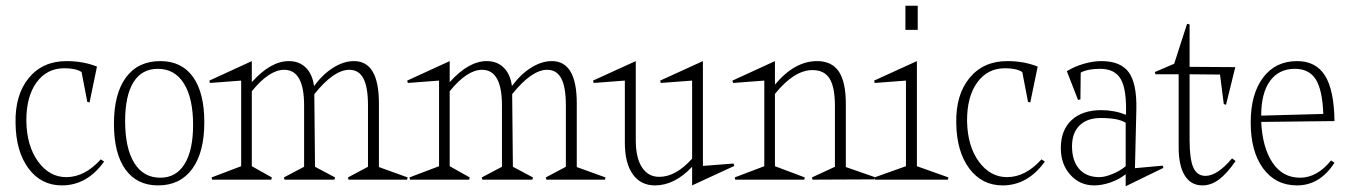

<svg xmlns="http://www.w3.org/2000/svg" viewBox="-20 -626 4707 669"><path d="M342.8 -63Q283.2 20 195.8 20Q123.5 20 79.6 -38.8Q35.6 -97.7 34.2 -195.8Q31.7 -294.9 80.1 -354Q128.4 -413.1 211.9 -413.1Q270 -413.1 317.9 -394L292 -269L284.2 -271L264.2 -375Q244.1 -388.2 204.1 -388.2Q143.1 -388.2 107.2 -338.6Q71.3 -289.1 71.8 -204.1Q73.2 -117.2 112.8 -63Q152.3 -8.8 210.9 -8.8Q275.4 -8.8 331.1 -70.8Z M530.8 20Q457 20 417 -35.6Q377 -91.3 377 -194.8Q377 -299.3 418.9 -356.2Q460.9 -413.1 538.6 -413.1Q612.8 -413.1 652.3 -358.2Q691.9 -303.2 691.9 -200.2Q691.9 -94.7 649.7 -37.4Q607.4 20 530.8 20ZM416 -204.1Q416 -109.9 447.8 -58.3Q479.5 -6.8 538.6 -6.8Q593.8 -6.8 623.3 -54.7Q652.8 -102.5 652.8 -190.9Q652.8 -283.7 620.8 -335Q588.9 -386.2 529.8 -386.2Q474.1 -386.2 445.1 -339.6Q416 -293 416 -204.1Z M1075.2 -297.9 1077.6 -44.9 1147.5 -7.8 1145.5 0H971.2L969.2 -7.8L1039.6 -44.9V-258.8Q1039.6 -382.8 970.2 -382.8Q918 -382.8 857.4 -308.1V-46.9L927.2 -7.8L925.3 0H719.2L717.3 -7.8L820.3 -46.9V-345.2L711.4 -336.9L709.5 -345.2L857.4 -413.1V-339.8Q923.3 -413.1 986.3 -413.1Q1022.9 -413.1 1045.9 -390.1Q1068.8 -367.2 1074.2 -326.2Q1105.5 -368.2 1141.8 -390.6Q1178.2 -413.1 1213.4 -413.1Q1300.3 -413.1 1300.3 -266.1V-43.9L1400.4 -7.8L1398.4 0H1194.3L1192.4 -7.8L1262.2 -44.9V-258.8Q1262.2 -322.3 1246.3 -352.5Q1230.5 -382.8 1197.3 -382.8Q1143.1 -382.8 1075.2 -297.9Z M1764.6 -297.9 1767.1 -44.9 1836.9 -7.8 1835 0H1660.6L1658.7 -7.8L1729 -44.9V-258.8Q1729 -382.8 1659.7 -382.8Q1607.4 -382.8 1546.9 -308.1V-46.9L1616.7 -7.8L1614.7 0H1408.7L1406.7 -7.8L1509.8 -46.9V-345.2L1400.9 -336.9L1398.9 -345.2L1546.9 -413.1V-339.8Q1612.8 -413.1 1675.8 -413.1Q1712.4 -413.1 1735.4 -390.1Q1758.3 -367.2 1763.7 -326.2Q1794.9 -368.2 1831.3 -390.6Q1867.7 -413.1 1902.8 -413.1Q1989.7 -413.1 1989.7 -266.1V-43.9L2089.8 -7.8L2087.9 0H1883.8L1881.8 -7.8L1951.7 -44.9V-258.8Q1951.7 -322.3 1935.8 -352.5Q1919.9 -382.8 1886.7 -382.8Q1832.5 -382.8 1764.6 -297.9Z M2046.4 -345.2 2195.3 -413.1V-137.2Q2195.3 -76.2 2216.8 -43Q2238.3 -9.8 2277.3 -9.8Q2334.5 -9.8 2391.6 -73.2V-345.2L2282.2 -336.9L2280.3 -345.2L2429.2 -413.1V-47.9L2536.1 -56.2L2538.6 -47.9L2391.6 20V-44.9Q2330.6 20 2262.2 20Q2212.4 20 2184.8 -18.8Q2157.2 -57.6 2157.2 -128.9V-345.2L2048.3 -336.9Z M2534.2 -336.9 2532.2 -345.2 2680.2 -413.1V-331.1Q2748.5 -413.1 2827.1 -413.1Q2878.4 -413.1 2902.8 -376.7Q2927.2 -340.3 2927.2 -264.2V-43.9L3028.3 -8.8L3026.4 -1L2811 0L2809.1 -7.8L2889.2 -44.9V-256.8Q2889.2 -322.3 2870.6 -352.1Q2852.1 -381.8 2811 -381.8Q2747.1 -381.8 2680.2 -298.8V-46.9L2784.2 -7.8L2782.2 0H2542L2540 -7.8L2643.1 -46.9V-345.2Z M3174.8 -46.9 3284.7 -7.8 3282.7 0H3028.8L3026.9 -7.8L3136.7 -46.9V-345.2L3027.8 -336.9L3025.9 -345.2L3174.8 -413.1ZM3134.8 -522V-606H3177.7V-522Z M3620.6 -63Q3561 20 3473.6 20Q3401.4 20 3357.4 -38.8Q3313.5 -97.7 3312 -195.8Q3309.6 -294.9 3357.9 -354Q3406.2 -413.1 3489.7 -413.1Q3547.9 -413.1 3595.7 -394L3569.8 -269L3562 -271L3542 -375Q3522 -388.2 3481.9 -388.2Q3420.9 -388.2 3385 -338.6Q3349.1 -289.1 3349.6 -204.1Q3351.1 -117.2 3390.6 -63Q3430.2 -8.8 3488.8 -8.8Q3553.2 -8.8 3608.9 -70.8Z M3676.3 -109.9Q3676.3 -172.4 3713.6 -207.3Q3751 -242.2 3817.4 -242.2Q3862.3 -242.2 3903.3 -226.1Q3906.2 -312.5 3885.7 -349.4Q3865.2 -386.2 3813.5 -386.2Q3769.5 -386.2 3745.6 -373L3744.6 -279.8L3736.3 -277.8L3697.3 -377.9Q3723.1 -394 3755.9 -403.6Q3788.6 -413.1 3817.4 -413.1Q3884.8 -413.1 3913.1 -374Q3941.4 -335 3939.5 -245.1L3934.6 -40L4031.2 -48.8L4033.7 -41L3902.3 22.9V-19Q3879.9 -1 3849.9 9.5Q3819.8 20 3792.5 20Q3742.7 20 3709.5 -16.8Q3676.3 -53.7 3676.3 -109.9ZM3715.3 -116.2Q3715.3 -65.9 3740.2 -37.4Q3765.1 -8.8 3810.5 -8.8Q3829.6 -8.8 3856.4 -19.8Q3883.3 -30.8 3902.3 -46.9V-198.2Q3877 -214.8 3815.4 -214.8Q3768.1 -214.8 3741.7 -189Q3715.3 -163.1 3715.3 -116.2Z M4003.9 -375 4071.3 -403.8 4116.2 -543 4125 -541V-393.1L4284.2 -392.1L4252 -261.2L4244.1 -263.2L4231 -366.2L4125 -367.2V-138.2Q4125 -71.8 4137.9 -42.5Q4150.9 -13.2 4180.2 -13.2Q4221.7 -13.2 4272.9 -74.2L4285.2 -64.9Q4254.9 -21 4227.3 -0.5Q4199.7 20 4169.9 20Q4129.4 20 4108.2 -14.4Q4086.9 -48.8 4086.9 -112.8V-367.2H4005.9Z M4590.8 -229Q4587.9 -312.5 4564.7 -349.4Q4541.5 -386.2 4491.7 -386.2Q4436 -386.2 4405.3 -344Q4374.5 -301.8 4374.5 -223.1ZM4337.9 -199.2Q4337.9 -298.3 4381.1 -355.7Q4424.3 -413.1 4499.5 -413.1Q4564.9 -413.1 4596.7 -362.8Q4628.4 -312.5 4629.9 -204.1L4374.5 -201.2Q4378.9 -111.3 4414.1 -59.1Q4449.2 -6.8 4509.8 -6.8Q4569.3 -6.8 4617.7 -66.9L4629.9 -59.1Q4579.1 20 4499.5 20Q4424.8 20 4381.3 -39.1Q4337.9 -98.1 4337.9 -199.2Z"/></svg>

Font: Halibut Cnd Thin
Style: Regular
Weight: 250
Width: 3
Designer: Matteo Maggi
Foundry: Collletttivo
Version: Version 3.080 | FøM Fix